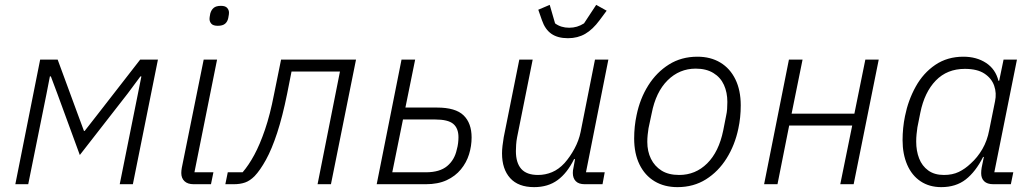

<svg xmlns="http://www.w3.org/2000/svg" viewBox="-20 -757 4251 789"><path d="M43 0 145 -512H217L302 -281L325 -219H328L378 -283L556 -512H629L526 0H472L547 -373L561 -443H557L505 -373L308 -120L216 -371L189 -443H185L171 -371L96 0Z M875 -651Q856 -651 848.5 -659.5Q841 -668 841 -679Q841 -682 841.5 -686.5Q842 -691 844 -701Q848 -716 858 -724.5Q868 -733 888 -733Q906 -733 913.5 -724.5Q921 -716 921 -705Q921 -702 920.5 -697.5Q920 -693 918 -683Q915 -668 905 -659.5Q895 -651 875 -651ZM847 0H776Q751 0 738 -12.5Q725 -25 725 -46Q725 -51 725.5 -56Q726 -61 727 -67L817 -512H872L779 -49H857Z M906 0 916 -49H977Q1002 -78 1025 -120.5Q1048 -163 1069 -224.5Q1090 -286 1106 -369L1135 -512H1443L1340 0H1285L1377 -463H1178L1160 -372Q1141 -278 1119 -211Q1097 -144 1073 -100.5Q1049 -57 1026 -33Q1007 -14 987 -7Q967 0 941 0Z M1528 0 1630 -512H1686L1646 -315H1776Q1852 -315 1885 -283Q1918 -251 1918 -192Q1918 -157 1907.5 -123Q1897 -89 1874 -61Q1851 -33 1815.5 -16.5Q1780 0 1730 0ZM1592 -49H1730Q1787 -49 1817.5 -74.5Q1848 -100 1857 -142Q1861 -156 1862.5 -169Q1864 -182 1864 -193Q1864 -230 1842.5 -248Q1821 -266 1768 -266H1636Z M2114 -512H2169L2105 -193Q2102 -178 2101 -162Q2100 -146 2100 -136Q2100 -88 2122 -63Q2144 -38 2191 -38Q2221 -38 2248.5 -49.5Q2276 -61 2300 -87Q2323 -113 2341 -146.5Q2359 -180 2366 -215L2425 -512H2480L2388 -49H2465L2456 0H2383Q2358 0 2346 -12.5Q2334 -25 2334 -46Q2334 -51 2334.5 -56.5Q2335 -62 2337 -70L2343 -103H2339Q2311 -46 2271.5 -17Q2232 12 2175 12Q2110 12 2076.5 -25Q2043 -62 2043 -127Q2043 -141 2045 -158Q2047 -175 2050 -193ZM2314 -600Q2272 -600 2246 -618Q2220 -636 2207 -674L2192 -717L2239 -737L2261 -661Q2273 -652 2287.5 -647.5Q2302 -643 2319 -643Q2336 -643 2351 -647.5Q2366 -652 2380 -661L2430 -737L2473 -713L2444 -674Q2416 -636 2385 -618Q2354 -600 2314 -600Z M2764 12Q2710 12 2670 -12Q2630 -36 2608 -81Q2586 -126 2586 -188Q2586 -213 2588.5 -237Q2591 -261 2596 -284Q2610 -352 2644 -406Q2678 -460 2729 -492Q2780 -524 2846 -524Q2900 -524 2940 -500Q2980 -476 3002 -431Q3024 -386 3024 -324Q3024 -299 3021.5 -275Q3019 -251 3014 -228Q3000 -161 2966 -106.5Q2932 -52 2881 -20Q2830 12 2764 12ZM2771 -38Q2838 -38 2886 -85.5Q2934 -133 2952 -221L2964 -282Q2967 -295 2968 -309Q2969 -323 2969 -338Q2969 -377 2955 -408Q2941 -439 2911.5 -457Q2882 -475 2839 -475Q2772 -475 2723.5 -427Q2675 -379 2658 -291L2645 -230Q2643 -217 2641.5 -203Q2640 -189 2640 -174Q2640 -135 2655 -104.5Q2670 -74 2698.5 -56Q2727 -38 2771 -38Z M3120 0 3222 -512H3278L3233 -290H3491L3536 -512H3591L3488 0H3433L3482 -241H3223L3175 0Z M4134 0H4062Q4037 0 4024.5 -12Q4012 -24 4012 -45Q4012 -51 4012.5 -56.5Q4013 -62 4014 -68L4023 -112H4020Q3989 -51 3948.5 -19.5Q3908 12 3848 12Q3799 12 3763 -12Q3727 -36 3708 -80Q3689 -124 3689 -181Q3689 -206 3691.5 -231Q3694 -256 3699 -280Q3712 -345 3743 -401Q3774 -457 3823.5 -490.5Q3873 -524 3939 -524Q3993 -524 4032 -498.5Q4071 -473 4083 -425H4086L4104 -512H4159L4066 -49H4144ZM3859 -38Q3894 -38 3920 -50.5Q3946 -63 3969 -85Q3997 -110 4017 -144.5Q4037 -179 4045 -222L4069 -341Q4076 -374 4065.5 -404.5Q4055 -435 4025.5 -454.5Q3996 -474 3945 -474Q3872 -474 3825.5 -426Q3779 -378 3762 -294L3750 -234Q3748 -220 3746.5 -205.5Q3745 -191 3745 -175Q3745 -137 3757 -106Q3769 -75 3794.5 -56.5Q3820 -38 3859 -38Z"/></svg>

Font: IBM Plex Sans Light
Style: Italic
Weight: 300
Italic angle: -11.31°
Designer: Mike Abbink, Paul van der Laan, Pieter van Rosmalen
Foundry: Bold Monday
Version: Version 3.201